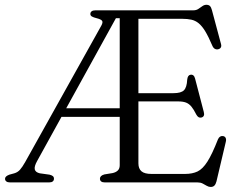

<svg xmlns="http://www.w3.org/2000/svg" viewBox="-22 -742 984 781"><path d="M504.5 -700 499.5 -668H449.5L129 -87Q116.5 -64.5 119.5 -52.8Q122.5 -41 140 -37L179.5 -31.5Q188 -29.5 192.8 -25.8Q197.5 -22 197.5 -15Q197.5 -8 192.5 -4Q187.5 0 177.5 0H19Q9 0 3.8 -4Q-1.5 -8 -1.5 -15Q-1.5 -25 16 -31.5L36 -37Q50 -41 59.5 -51.8Q69 -62.5 80.5 -83L390 -637.5Q398 -652 392.8 -658Q387.5 -664 371 -668Q358.5 -671 352 -674.8Q345.5 -678.5 345.5 -685Q345.5 -692 350.8 -696Q356 -700 366 -700ZM220 -301.5H489.5L493 -266.5H211.5ZM511 -363H683.5Q714.5 -363 726.2 -374.8Q738 -386.5 739.5 -418Q741.5 -436.5 753 -438Q767 -440 771.5 -422.5L807 -286.5Q812 -268 797.5 -264Q785 -260.5 776.5 -276Q766 -297 756.5 -308.5Q747 -320 734.5 -324.8Q722 -329.5 703 -329.5H511ZM465 -70V-700H764.5Q776.5 -700 785 -705.8Q793.5 -711.5 801.2 -717Q809 -722.5 817.5 -722.5Q827 -722.5 832 -717.5Q837 -712.5 840 -701L877 -563Q879.5 -554 876 -548.5Q872.5 -543 865 -541.5Q858 -540 851.8 -543.5Q845.5 -547 841.5 -556.5Q826 -593 812.8 -614.8Q799.5 -636.5 786 -647.5Q772.5 -658.5 756.2 -662Q740 -665.5 719.5 -665.5H541V-77.5Q541 -56 553.5 -45.2Q566 -34.5 594 -34.5H731Q760.5 -34.5 781.5 -44.5Q802.5 -54.5 821.8 -84.8Q841 -115 864.5 -175Q868 -183 873.2 -186.2Q878.5 -189.5 885 -188.5Q892.5 -187.5 895.8 -181.2Q899 -175 896.5 -165L858.5 -4Q855.5 7.5 850 13Q844.5 18.5 835 18.5Q827 18.5 819 13.8Q811 9 802.2 4.5Q793.5 0 781.5 0H404.5Q394.5 0 389.5 -4Q384.5 -8 384.5 -15Q384.5 -27.5 402.5 -32.5L436 -38Q449.5 -41 457.2 -48.5Q465 -56 465 -70Z"/></svg>

Font: Fraunces 48pt Soft Wonky Light
Style: Regular
Weight: 300
Version: Version 1.000;[b76b70a41]